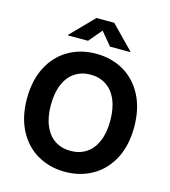

<svg xmlns="http://www.w3.org/2000/svg" viewBox="-135 -1057 1042 1174"><g transform="rotate(15 385.5 -470.0)"><path d="M45.9 -363.3Q45.9 -479.5 89.8 -564Q133.8 -648.4 210.9 -692.9Q288.1 -737.3 385.3 -737.3Q482.4 -737.3 559.6 -692.9Q636.7 -648.4 680.7 -564Q724.6 -479.5 724.6 -363.3Q724.6 -247.6 680.7 -163.3Q636.7 -79.1 559.6 -34.7Q482.4 9.8 385.3 9.8Q288.1 9.8 210.9 -34.7Q133.8 -79.1 89.8 -163.6Q45.9 -248 45.9 -363.3ZM573.2 -363.3Q573.2 -440.4 550 -494.6Q526.9 -548.8 484.4 -576.9Q441.9 -605 385.3 -605Q328.6 -605 286.1 -576.9Q243.7 -548.8 220.5 -494.4Q197.3 -439.9 197.3 -363.3Q197.3 -286.6 220.5 -232.4Q243.7 -178.2 286.1 -150.4Q328.6 -122.6 385.3 -122.6Q441.9 -122.6 484.4 -150.4Q526.9 -178.2 550 -232.4Q573.2 -286.6 573.2 -363.3ZM188 -800.8V-804.2L329.1 -948.7H441.4L582.5 -804.2V-800.8H454.6L385.3 -883.8L315.4 -800.8Z"/></g></svg>

Font: Inter RS Variable
Style: Regular
Weight: 400
Designer: Rasmus Andersson (customised by Maria Ramos and Noel Pretorius)
Foundry: rsms
Version: Version 3.001;Glyphs 3.2.3 (3260)